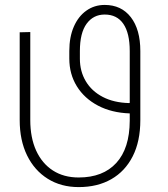

<svg xmlns="http://www.w3.org/2000/svg" viewBox="-20 -741 675 771"><path d="M295.9 10.3Q225.1 10.3 171.6 -23.2Q118.2 -56.6 88.6 -117.2Q59.1 -177.7 59.1 -258.8V-611.3L101.6 -612.3V-258.8Q101.6 -188 125.2 -136.2Q148.9 -84.5 192.4 -56.4Q235.8 -28.3 295.9 -28.3Q393.6 -28.3 447 -86.7Q500.5 -145 501 -256.3Q501 -263.7 501 -270.8Q501 -277.8 501 -285.6Q428.2 -288.1 373.5 -316.9Q318.8 -345.7 288.6 -394.5Q258.3 -443.4 258.3 -505.9V-536.1Q258.3 -592.3 276.4 -633.8Q294.4 -675.3 326.7 -698.2Q358.9 -721.2 400.4 -721.2Q467.3 -721.2 505.4 -671.9Q543.5 -622.6 543.5 -536.1V-258.8Q543.5 -173.3 512.9 -113.3Q482.4 -53.2 427 -21.5Q371.6 10.3 295.9 10.3ZM498.5 -327.1 501 -328.1V-536.1Q501 -607.9 475.3 -645.3Q449.7 -682.6 400.4 -682.6Q355 -682.6 327.9 -645.8Q300.8 -608.9 300.8 -536.1V-504.9Q300.8 -454.6 324.5 -414.8Q348.1 -375 392.6 -351.8Q437 -328.6 498.5 -327.1Z"/></svg>

Font: Roboto Slab ExtraLight
Style: Regular
Weight: 250
Designer: Google
Version: Version 2.000; ttfautohint (v1.8.1.43-b0c9)